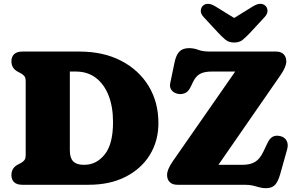

<svg xmlns="http://www.w3.org/2000/svg" viewBox="-20 -971 1554 1009"><path d="M40 -51Q40 -88 73 -105.5L89 -114Q100.5 -120 107.8 -128.8Q115 -137.5 115 -157V-543Q115 -562.5 107.8 -571.2Q100.5 -580 89 -586L73 -594.5Q40 -612 40 -649Q40 -672.5 54.2 -686.2Q68.5 -700 97.5 -700H398Q522.5 -700 615.8 -652Q709 -604 760.8 -519.2Q812.5 -434.5 812.5 -324Q812.5 -230.5 767.5 -157.2Q722.5 -84 640.2 -42Q558 0 446.5 0H97.5Q68 0 54 -13.8Q40 -27.5 40 -51ZM424 -105Q486.5 -105 530.2 -159.2Q574 -213.5 574 -329.5Q574 -409 550.8 -468.8Q527.5 -528.5 483.8 -561.8Q440 -595 378.5 -595H347V-181Q347 -140.5 365 -122.8Q383 -105 417.5 -105ZM1455.5 -578 1128 -105H1256.5Q1295 -105 1320.2 -120Q1345.5 -135 1364 -174L1386 -220Q1398 -245 1414.2 -253Q1430.5 -261 1452 -256Q1475.5 -251 1486 -232Q1496.5 -213 1489 -186L1452.5 -56Q1441.5 -17 1425.5 0.5Q1409.5 18 1376.5 18Q1359.5 18 1344 13.5Q1328.5 9 1310 4.5Q1291.5 0 1264.5 0H911.5Q886 0 872 -14Q858 -28 858 -52Q858 -79.5 887 -122L1216 -595H1092.5Q1054 -595 1031.5 -583Q1009 -571 994 -539.5L981.5 -513.5Q969.5 -488.5 952 -481.5Q934.5 -474.5 916.5 -477.5Q894 -481.5 882 -496.8Q870 -512 874.5 -533.5L897.5 -644Q905.5 -682.5 923 -700.2Q940.5 -718 973.5 -718Q999 -718 1022.2 -709Q1045.5 -700 1085.5 -700H1431Q1456.5 -700 1470.5 -686Q1484.5 -672 1484.5 -648Q1484.5 -620.5 1455.5 -578ZM1294.5 -799Q1273 -776 1255.5 -761.8Q1238 -747.5 1210.5 -747.5Q1183 -747.5 1165.5 -761.8Q1148 -776 1126.5 -799L1050.5 -881Q1034 -899 1035.2 -915.5Q1036.5 -932 1046 -940.5Q1070.5 -963 1112.5 -937L1210.5 -876.5L1308.5 -937Q1350.5 -963 1375 -940.5Q1384.5 -932 1385.8 -915.5Q1387 -899 1370.5 -881Z"/></svg>

Font: Fraunces 9pt S100 Black
Style: Regular
Weight: 900
Version: Version 1.000; ttfautohint (v1.8.3)